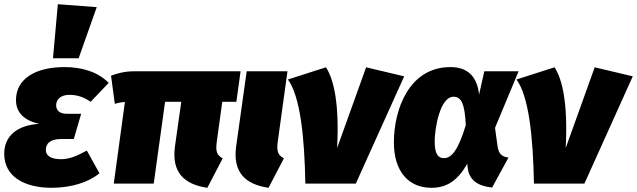

<svg xmlns="http://www.w3.org/2000/svg" viewBox="-20 -873 3029 913"><path d="M255 -853 232 -596H354L440 -839ZM226 20C316 20 400 -5 453 -49L393 -157C342 -129 307 -116 270 -116C220 -116 198 -134 198 -160C198 -192 220 -212 273 -212H331L366 -332H296C261 -332 247 -351 247 -372C247 -404 273 -422 310 -422C348 -422 379 -411 411 -389L497 -479C442 -534 365 -554 287 -554C148 -554 56 -498 56 -397C56 -338 95 -300 166 -284C63 -278 0 -227 0 -142C0 -33 96 20 226 20Z M1037 -389H1104L1124 -534H617C575 -534 539 -525 508 -513L526 -379C541 -384 556 -387 574 -388L521 0H711L765 -389H842L812 -177C795 -53 856 4 966 20L1039 -120C1009 -136 1005 -156 1011 -201Z M1347 -534H1153L1103 -177C1086 -53 1147 4 1257 20L1330 -120C1300 -136 1295 -156 1301 -201Z M1530 -553 1349 -495C1407 -416 1428 -226 1432 0H1672L1902 -510L1721 -553L1583 -169C1594 -378 1568 -495 1530 -553Z M2122 -554C1925 -554 1853 -352 1853 -196C1853 -54 1926 20 2031 20C2104 20 2155 -13 2202 -94L2204 -75C2211 -17 2250 11 2320 19L2398 -124C2369 -127 2351 -140 2346 -177L2334 -265L2446 -534H2283L2258 -423C2250 -503 2209 -554 2122 -554ZM2137 -413C2174 -413 2190 -379 2195 -278C2159 -160 2128 -121 2091 -121C2063 -121 2047 -141 2047 -201C2047 -259 2071 -413 2137 -413Z M2617 -553 2436 -495C2494 -416 2515 -226 2519 0H2759L2989 -510L2808 -553L2670 -169C2681 -378 2655 -495 2617 -553Z"/></svg>

Font: Fira Sans Heavy
Style: Italic
Weight: 900
Italic angle: -8°
Designer: bBox Type GmbH & Carrois Corporate GbR & Edenspiekermann AG
Foundry: bBox Type GmbH & Carrois Corporate GbR & Edenspiekermann AG
Version: Version 4.301;PS 004.301;hotconv 1.0.88;makeotf.lib2.5.64775